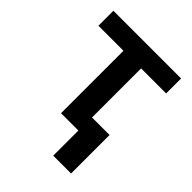

<svg xmlns="http://www.w3.org/2000/svg" viewBox="-203 -662 957 957"><g transform="rotate(45 275.0 -183.5)"><path d="M36.2 -440V-545.5H513.5V-440H337V0H212.7V-440ZM460.6 -94.1V177.2H334.9V-94.1Z"/></g></svg>

Font: Inter Zeller Semi Bold
Style: Regular
Weight: 600
Designer: Rasmus Andersson; Joe Bland
Foundry: zeller
Version: Version 3.015;git-dec3a8cb1